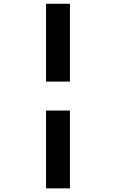

<svg xmlns="http://www.w3.org/2000/svg" viewBox="-20 -865 626 1036"><path d="M228.5 151.4V-268.6H357.4V151.4ZM228.5 -424.8V-844.7H357.4V-424.8Z"/></svg>

Font: Cascadia Code NF
Style: Bold
Weight: 700
Monospace: yes
Designer: Aaron Bell
Foundry: Saja Typeworks
Version: Version 2404.023; ttfautohint (v1.8.4)